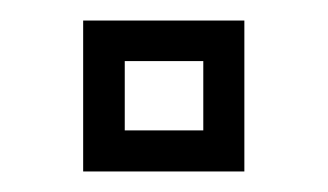

<svg xmlns="http://www.w3.org/2000/svg" viewBox="-20 -167 319 187"><path d="M61 0V-147H218V0ZM101.5 -40H178V-107.5H101.5Z"/></svg>

Font: Tourney Condensed
Style: Regular
Weight: 400
Width: 3
Designer: Tyler Finck
Foundry: Etcetera Type Co
Version: Version 1.010; ttfautohint (v1.8.3)